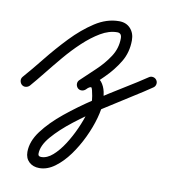

<svg xmlns="http://www.w3.org/2000/svg" viewBox="-72 -343 644 717"><g transform="rotate(10 250.0 15.0)"><path d="M36 14Q30 20 21.5 21Q13 22 6 16Q0 10 -1 1.5Q-2 -7 4 -14Q33 -47 69 -92Q105 -137 146 -180Q187 -223 231.5 -252Q276 -281 323 -281Q350 -281 366 -263.5Q382 -246 382 -219Q382 -173 360 -136.5Q338 -100 306 -68.5Q274 -37 244 -8Q244 -8 244 -8Q244 -8 244 -8Q237 -2 228.5 -2Q220 -2 214 -8Q208 -15 208 -23.5Q208 -32 214 -38Q240 -63 269 -90Q298 -117 319 -149Q340 -181 340 -219Q340 -239 323 -239Q292 -239 260 -220Q228 -201 196.5 -171.5Q165 -142 136 -107.5Q107 -73 81.5 -41Q56 -9 36 14Q36 14 36 14Q36 14 36 14ZM214 -8Q208 -15 208 -23.5Q208 -32 214 -38Q224 -47 236 -54.5Q248 -62 262 -62Q283 -62 295 -47Q307 -32 311.5 -11Q316 10 316 27Q316 52 306 88.5Q296 125 277.5 164Q259 203 235 236Q211 269 182.5 290Q154 311 124 311Q100 311 85 297Q70 283 70 259Q70 219 100 179Q130 139 178 100Q226 61 280 25.5Q334 -10 384 -40.5Q434 -71 468 -94Q468 -94 468 -94Q468 -94 468 -94Q475 -99 483.5 -97.5Q492 -96 497 -89Q502 -82 500.5 -73.5Q499 -65 492 -60Q463 -40 416.5 -11Q370 18 317.5 52Q265 86 218.5 122Q172 158 142 193Q112 228 112 259Q112 269 124 269Q146 269 167.5 250Q189 231 208 201.5Q227 172 242 138.5Q257 105 265.5 75Q274 45 274 27Q274 23 272 11.5Q270 0 267.5 -10Q265 -20 262 -20Q258 -20 252 -15.5Q246 -11 244 -8Q237 -2 228.5 -2Q220 -2 214 -8Z"/></g></svg>

Font: FRB American Cursive Medium
Style: Italic
Weight: 500
Italic angle: -25°
Version: Version 2.0;Modular Font Editor K font №1